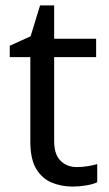

<svg xmlns="http://www.w3.org/2000/svg" viewBox="-20 -679 401 709"><path d="M264 -62Q284 -62 305 -65.5Q326 -69 339 -73V-6Q325 1 299 5.5Q273 10 249 10Q207 10 171.5 -4.5Q136 -19 114 -55Q92 -91 92 -156V-468H16V-510L93 -545L128 -659H180V-536H335V-468H180V-158Q180 -109 203.5 -85.5Q227 -62 264 -62Z"/></svg>

Font: Noto Sans Nag Mundari
Style: Regular
Weight: 400
Designer: Muthu Nedumaran
Version: Version 1.000; ttfautohint (v1.8.4.7-5d5b)